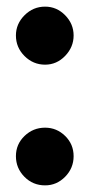

<svg xmlns="http://www.w3.org/2000/svg" viewBox="-20 -547 270 579"><path d="M28 -440Q28 -475 54 -501Q80 -527 116 -527Q151 -527 176.5 -501Q202 -475 202 -440Q202 -405 176.5 -378.5Q151 -352 116 -352Q80 -352 54 -378Q28 -404 28 -440ZM28 -76Q28 -112 54 -137Q80 -162 116 -162Q151 -162 176.5 -137Q202 -112 202 -76Q202 -40 176.5 -14Q151 12 116 12Q79 12 53.5 -14Q28 -40 28 -76Z"/></svg>

Font: Open Sauce Sans ExtraBold
Style: Regular
Weight: 800
Designer: Alfredo Marco Pradil
Foundry: Creative Sauce Fz LLC
Version: Version 1.477